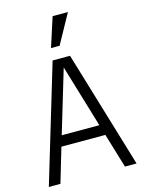

<svg xmlns="http://www.w3.org/2000/svg" viewBox="-130 -955 766 1030"><g transform="rotate(-15 253.5 -440.0)"><path d="M266.6 -879.9H351.6L261.7 -716.8H213.9ZM301.8 -650.4 497.1 0H432.6L375 -191.4H130.9L74.2 0H9.8L205.1 -650.4ZM148.4 -250H357.4L252.9 -598.6Z"/></g></svg>

Font: Lohit Devanagari
Style: Regular
Weight: 400
Version: 2.95.4